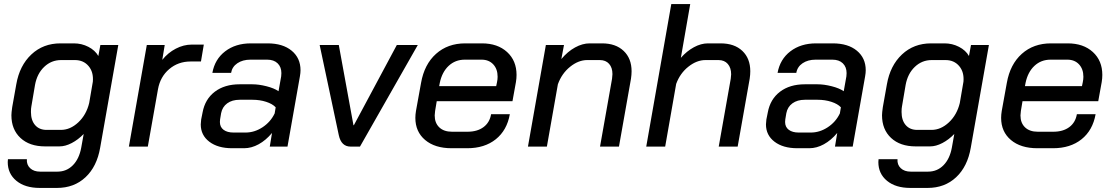

<svg xmlns="http://www.w3.org/2000/svg" viewBox="-20 -720 5464 943"><path d="M18 76 19 62H112Q110 89 128 106Q146 123 177 123H262Q307 123 338 91.5Q369 60 379 5L391 -62Q364 -34 332.5 -17.5Q301 -1 272 -1H201Q125 -1 80.5 -42.5Q36 -84 36 -154Q36 -166 40 -194L60 -306Q76 -398 134 -452.5Q192 -507 277 -507H343Q381 -507 414 -490Q447 -473 463 -445L473 -499H561L472 5Q456 98 400 150.5Q344 203 260 203H175Q103 203 60.5 168Q18 133 18 76ZM279 -82Q325 -82 364.5 -119Q404 -156 418 -214L436 -319Q440 -366 415 -395.5Q390 -425 348 -425H280Q232 -425 197 -391.5Q162 -358 152 -303L134 -197Q132 -188 132 -170Q132 -129 152.5 -105.5Q173 -82 209 -82Z M701 -499H789L777 -426Q805 -461 843.5 -481Q882 -501 922 -501H981L967 -418H916Q855 -418 811 -380.5Q767 -343 756 -282L706 0H613Z M966 -109Q966 -117 968 -133L975 -168Q987 -233 1035 -269.5Q1083 -306 1157 -306H1219Q1251 -306 1288.5 -296.5Q1326 -287 1348 -272L1361 -345Q1362 -351 1362 -361Q1362 -391 1343.5 -409Q1325 -427 1292 -427H1210Q1172 -427 1146 -409.5Q1120 -392 1115 -362H1023Q1035 -429 1086 -468Q1137 -507 1212 -507H1294Q1369 -507 1412.5 -471Q1456 -435 1456 -375Q1456 -362 1453 -345L1392 0H1305L1316 -67Q1286 -31 1250.5 -11.5Q1215 8 1179 8H1120Q1050 8 1008 -24Q966 -56 966 -109ZM1186 -69Q1230 -69 1269.5 -95Q1309 -121 1329 -163L1334 -193Q1318 -210 1287 -220Q1256 -230 1220 -230H1157Q1120 -230 1096 -212.5Q1072 -195 1066 -164L1061 -134Q1060 -129 1060 -121Q1060 -96 1078 -82.5Q1096 -69 1127 -69Z M1644 -56 1550 -499H1644L1716 -105H1718L1929 -499H2032L1748 0H1702Q1656 0 1644 -56Z M2020 -141Q2020 -157 2023 -175L2048 -313Q2064 -404 2121.5 -455.5Q2179 -507 2265 -507H2347Q2424 -507 2470.5 -464.5Q2517 -422 2517 -352Q2517 -335 2514 -317L2497 -223H2125L2117 -175Q2115 -159 2115 -153Q2115 -116 2137.5 -94.5Q2160 -73 2200 -73H2276Q2324 -73 2354.5 -95.5Q2385 -118 2392 -159H2484Q2470 -80 2415 -36Q2360 8 2275 8H2198Q2116 8 2068 -32.5Q2020 -73 2020 -141ZM2417 -297 2421 -316Q2424 -330 2424 -343Q2424 -381 2402.5 -404Q2381 -427 2345 -427H2263Q2216 -427 2183.5 -396.5Q2151 -366 2140 -313L2137 -297Z M2661 -499H2750L2737 -430Q2768 -467 2804.5 -487Q2841 -507 2876 -507H2937Q3004 -507 3043 -470Q3082 -433 3082 -370Q3082 -353 3079 -333L3020 0H2927L2986 -333Q2988 -349 2988 -356Q2988 -388 2971.5 -406.5Q2955 -425 2926 -425H2864Q2821 -425 2780 -392Q2739 -359 2720 -306L2666 0H2573Z M3277 -700H3370L3324 -436Q3353 -469 3388 -488Q3423 -507 3457 -507H3519Q3587 -507 3626 -470Q3665 -433 3665 -370Q3665 -353 3662 -333L3603 0H3510L3569 -333Q3571 -349 3571 -355Q3571 -387 3554.5 -406Q3538 -425 3509 -425H3445Q3402 -425 3361 -392.5Q3320 -360 3301 -308L3247 0H3154Z M3742 -109Q3742 -117 3744 -133L3751 -168Q3763 -233 3811 -269.5Q3859 -306 3933 -306H3995Q4027 -306 4064.5 -296.5Q4102 -287 4124 -272L4137 -345Q4138 -351 4138 -361Q4138 -391 4119.5 -409Q4101 -427 4068 -427H3986Q3948 -427 3922 -409.5Q3896 -392 3891 -362H3799Q3811 -429 3862 -468Q3913 -507 3988 -507H4070Q4145 -507 4188.5 -471Q4232 -435 4232 -375Q4232 -362 4229 -345L4168 0H4081L4092 -67Q4062 -31 4026.5 -11.5Q3991 8 3955 8H3896Q3826 8 3784 -24Q3742 -56 3742 -109ZM3962 -69Q4006 -69 4045.5 -95Q4085 -121 4105 -163L4110 -193Q4094 -210 4063 -220Q4032 -230 3996 -230H3933Q3896 -230 3872 -212.5Q3848 -195 3842 -164L3837 -134Q3836 -129 3836 -121Q3836 -96 3854 -82.5Q3872 -69 3903 -69Z M4294 76 4295 62H4388Q4386 89 4404 106Q4422 123 4453 123H4538Q4583 123 4614 91.5Q4645 60 4655 5L4667 -62Q4640 -34 4608.5 -17.5Q4577 -1 4548 -1H4477Q4401 -1 4356.5 -42.5Q4312 -84 4312 -154Q4312 -166 4316 -194L4336 -306Q4352 -398 4410 -452.5Q4468 -507 4553 -507H4619Q4657 -507 4690 -490Q4723 -473 4739 -445L4749 -499H4837L4748 5Q4732 98 4676 150.5Q4620 203 4536 203H4451Q4379 203 4336.5 168Q4294 133 4294 76ZM4555 -82Q4601 -82 4640.5 -119Q4680 -156 4694 -214L4712 -319Q4716 -366 4691 -395.5Q4666 -425 4624 -425H4556Q4508 -425 4473 -391.5Q4438 -358 4428 -303L4410 -197Q4408 -188 4408 -170Q4408 -129 4428.5 -105.5Q4449 -82 4485 -82Z M4897 -141Q4897 -157 4900 -175L4925 -313Q4941 -404 4998.5 -455.5Q5056 -507 5142 -507H5224Q5301 -507 5347.5 -464.5Q5394 -422 5394 -352Q5394 -335 5391 -317L5374 -223H5002L4994 -175Q4992 -159 4992 -153Q4992 -116 5014.5 -94.5Q5037 -73 5077 -73H5153Q5201 -73 5231.5 -95.5Q5262 -118 5269 -159H5361Q5347 -80 5292 -36Q5237 8 5152 8H5075Q4993 8 4945 -32.5Q4897 -73 4897 -141ZM5294 -297 5298 -316Q5301 -330 5301 -343Q5301 -381 5279.5 -404Q5258 -427 5222 -427H5140Q5093 -427 5060.5 -396.5Q5028 -366 5017 -313L5014 -297Z"/></svg>

Font: Bai Jamjuree Medium
Style: Italic
Weight: 500
Italic angle: -10°
Version: Version 1.000; ttfautohint (v1.6)